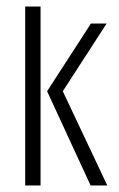

<svg xmlns="http://www.w3.org/2000/svg" viewBox="-20 -567 364 587"><path d="M257 0 124 -288 258 -495H306L172 -288L308 0ZM57 0V-547H104V0Z"/></svg>

Font: Alumni Sans Light
Style: Regular
Weight: 300
Version: Version 1.018